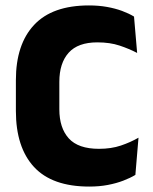

<svg xmlns="http://www.w3.org/2000/svg" viewBox="-20 -673 562 707"><path d="M308.5 14Q172 14 105.2 -58.2Q38.5 -130.5 38.5 -264.5V-378Q38.5 -509.5 105.5 -581.2Q172.5 -653 307.5 -653Q343.5 -653 374 -647.5Q404.5 -642 429.5 -632.8Q454.5 -623.5 473.5 -612L485 -478Q455.5 -493.5 420.2 -505.2Q385 -517 338.5 -517Q267 -517 232.8 -478.8Q198.5 -440.5 198.5 -371.5V-270.5Q198.5 -202 233.2 -163.5Q268 -125 344.5 -125Q389.5 -125 425 -137Q460.5 -149 490 -166L478.5 -29Q459.5 -17.5 434 -7.8Q408.5 2 377.2 8Q346 14 308.5 14Z"/></svg>

Font: Anek Odia
Style: Bold
Weight: 700
Designer: Yesha Goshar & Mahesh Sahu (Odia), Yesha Goshar (Latin)
Foundry: Ek Type
Version: Version 1.003